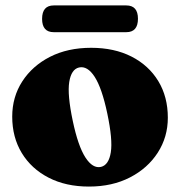

<svg xmlns="http://www.w3.org/2000/svg" viewBox="-20 -673 664 707"><path d="M315.5 -497Q400.5 -497 464 -464.8Q527.5 -432.5 562.8 -374.5Q598 -316.5 598 -239.5Q598 -168.5 561 -111Q524 -53.5 458.8 -19.8Q393.5 14 307.5 14Q222.5 14 159 -18.8Q95.5 -51.5 60.2 -109.5Q25 -167.5 25 -243.5Q25 -316 62 -373.2Q99 -430.5 164.2 -463.8Q229.5 -497 315.5 -497ZM352 -58.5Q380.5 -65.5 388 -112Q395.5 -158.5 375 -255.5Q355.5 -348 328.8 -389.8Q302 -431.5 271 -424.5Q242.5 -418 235 -371.2Q227.5 -324.5 248 -227.5Q267.5 -135 294.5 -93.2Q321.5 -51.5 352 -58.5ZM135 -603.5Q135 -653 178 -653H445Q488 -653 488 -604Q488 -554.5 445 -554.5H178Q135 -554.5 135 -603.5Z"/></svg>

Font: Fraunces 9pt S000 Black
Style: Regular
Weight: 900
Version: Version 1.000; ttfautohint (v1.8.3)